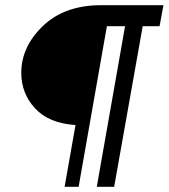

<svg xmlns="http://www.w3.org/2000/svg" viewBox="-20 -720 650 740"><path d="M595 -619H530L420 0H353L462 -619H392L283 0H229L271 -238Q168 -245 115 -302.5Q62 -360 62 -439Q62 -540 145.5 -620Q229 -700 370 -700H610Z"/></svg>

Font: Cabin
Style: Medium Italic
Weight: 500
Designer: Pablo Impallari
Foundry: Pablo Impallari. www.impallari.com Igino Marini. www.ikern.com
Version: Version 1.005